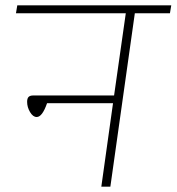

<svg xmlns="http://www.w3.org/2000/svg" viewBox="-20 -702 664 722"><path d="M619 -652H487L395 0H361L405 -314H157Q139 -262 118 -262Q104 -262 93 -280.5Q82 -299 82 -319Q82 -332 87.5 -337.5Q93 -343 105 -343H409L453 -652H40L45 -682H624Z"/></svg>

Font: FiraGO UltraLight
Style: Italic
Weight: 200
Italic angle: -8°
Designer: bBox Type GmbH
Foundry: bBox Type GmbH
Version: Version 1.001